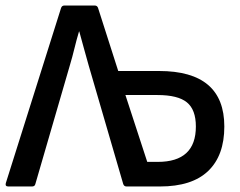

<svg xmlns="http://www.w3.org/2000/svg" viewBox="-20 -675 867 695"><path d="M10 0Q-2 0 1 -12L201 -646Q204 -655 213 -655H323Q332 -655 335 -646L408 -418H556Q792 -418 792 -217Q792 -112 733.5 -56Q675 0 559 0H438Q429 0 426 -9L301 -438Q293 -468 284 -499Q275 -530 267 -561H266Q257 -531 249.5 -500Q242 -469 233 -439L108 -9Q106 0 96 0ZM513 -89H551Q689 -89 689 -217Q689 -278 656.5 -304.5Q624 -331 550 -331H434Z"/></svg>

Font: Sofia Sans Extra Cond
Style: Bold
Weight: 700
Width: 1
Designer: Botio Nikoltchev, Ani Petrova
Foundry: lettersoup
Version: Version 4.100; ttfautohint (v1.8.3)